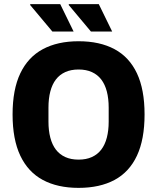

<svg xmlns="http://www.w3.org/2000/svg" viewBox="-20 -899 762 931"><path d="M361 12Q259 12 187.5 -26.5Q116 -65 78.5 -144Q41 -223 41 -344Q41 -465 78.5 -543.5Q116 -622 187.5 -660.5Q259 -699 361 -699Q464 -699 535.5 -660.5Q607 -622 644 -543.5Q681 -465 681 -344Q681 -223 644 -144Q607 -65 535.5 -26.5Q464 12 361 12ZM361 -125Q398 -125 425.5 -137.5Q453 -150 471 -173.5Q489 -197 498 -231.5Q507 -266 507 -309V-377Q507 -421 498 -455.5Q489 -490 471 -513.5Q453 -537 425.5 -549.5Q398 -562 361 -562Q324 -562 296.5 -549.5Q269 -537 251 -513.5Q233 -490 224 -455.5Q215 -421 215 -377V-309Q215 -266 224 -231.5Q233 -197 251 -173.5Q269 -150 296.5 -137.5Q324 -125 361 -125ZM421 -746 313 -875 314 -879H459L524 -746ZM234 -746 126 -875 127 -879H272L337 -746Z"/></svg>

Font: Archivo SemiCondensed ExtraBold
Style: Regular
Weight: 800
Width: 4
Designer: Hector Gatti
Foundry: Omnibus-Type
Version: Version 2.001